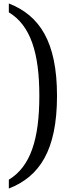

<svg xmlns="http://www.w3.org/2000/svg" viewBox="-20 -824 401 1108"><path d="M31 -804V-753C156 -677 207 -520 207 -271C207 -20 156 137 31 213V264C208 195 309 44 309 -271C309 -584 208 -735 31 -804Z"/></svg>

Font: Noto Serif Sinhala Condensed Medium
Style: Regular
Weight: 500
Width: 3
Designer: Jelle Bosma - Monotype Design Team
Foundry: Monotype Imaging Inc.
Version: Version 2.007